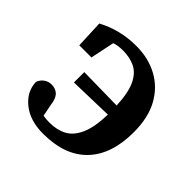

<svg xmlns="http://www.w3.org/2000/svg" viewBox="-136 -620 760 760"><g transform="rotate(45 244.0 -239.5)"><path d="M144 -216V-274L328 -271Q325 -340 307 -377.5Q289 -415 259.5 -429Q230 -443 192 -443Q164 -443 144 -436L123 -335H55L50 -452Q126 -493 217 -493Q284 -493 337 -464.5Q390 -436 420.5 -381Q451 -326 451 -244Q451 -120 387 -53Q323 14 201 14Q128 14 83 -22Q38 -58 36 -111Q42 -128 56 -138Q70 -148 87 -148Q110 -148 124 -134.5Q138 -121 142 -89L152 -38Q169 -35 188 -35Q230 -35 260.5 -51.5Q291 -68 309 -108.5Q327 -149 329 -221Z"/></g></svg>

Font: Source Serif Pro SemiBold
Style: Regular
Weight: 600
Designer: Frank Grießhammer
Foundry: Adobe Systems Incorporated
Version: Version 3.001;hotconv 1.0.111;makeotfexe 2.5.65597